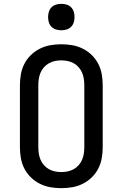

<svg xmlns="http://www.w3.org/2000/svg" viewBox="-20 -974 640 1002"><path d="M300 8Q271 8 242.5 3Q214 -2 188 -15Q162 -28 141 -48.5Q120 -69 107 -94.5Q94 -120 89 -148.5Q84 -177 84 -206V-529Q84 -558 89 -586.5Q94 -615 107 -640.5Q120 -666 141 -686.5Q162 -707 188 -720Q214 -733 242.5 -738Q271 -743 300 -743Q329 -743 357.5 -738Q386 -733 412 -720Q438 -707 459 -686.5Q480 -666 493 -640.5Q506 -615 511 -586.5Q516 -558 516 -529V-206Q516 -177 511 -148.5Q506 -120 493 -94.5Q480 -69 459 -48.5Q438 -28 412 -15Q386 -2 357.5 3Q329 8 300 8ZM300 -76Q317 -76 333.5 -79.5Q350 -83 364.5 -91Q379 -99 390.5 -112Q402 -125 408.5 -140.5Q415 -156 417.5 -172.5Q420 -189 420 -206V-529Q420 -546 417.5 -562.5Q415 -579 408.5 -594.5Q402 -610 390.5 -623Q379 -636 364.5 -644Q350 -652 333.5 -655.5Q317 -659 300 -659Q283 -659 266.5 -655.5Q250 -652 235.5 -644Q221 -636 209.5 -623Q198 -610 191.5 -594.5Q185 -579 182.5 -562.5Q180 -546 180 -529V-206Q180 -189 182.5 -172.5Q185 -156 191.5 -140.5Q198 -125 209.5 -112Q221 -99 235.5 -91Q250 -83 266.5 -79.5Q283 -76 300 -76ZM300 -816Q286 -816 272.5 -820Q259 -824 249 -834Q239 -844 235 -857.5Q231 -871 231 -885Q231 -899 235 -912.5Q239 -926 249 -936Q259 -946 272.5 -950Q286 -954 300 -954Q314 -954 327.5 -950Q341 -946 351 -936Q361 -926 365 -912.5Q369 -899 369 -885Q369 -871 365 -857.5Q361 -844 351 -834Q341 -824 327.5 -820Q314 -816 300 -816Z"/></svg>

Font: Iosevka HT Medium Extended
Style: Regular
Weight: 500
Width: 7
Monospace: yes
Designer: Belleve Invis
Foundry: Belleve Invis
Version: Version 32.3.0; ttfautohint (v1.8.4)